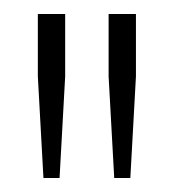

<svg xmlns="http://www.w3.org/2000/svg" viewBox="-20 -708 247 274"><path d="M143 -454 135 -599V-688H174V-599L166 -454ZM42 -454 34 -599V-688H73V-599L65 -454Z"/></svg>

Font: Saira UltraCondensed Thin
Style: Regular
Weight: 250
Width: 1
Designer: Hector Gatti with collaboration of the Omnibus-Type team
Foundry: Omnibus-Type
Version: Version 1.101